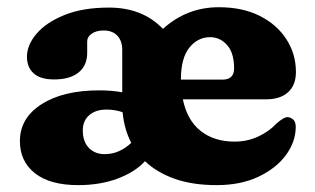

<svg xmlns="http://www.w3.org/2000/svg" viewBox="-20 -512 894 545"><path d="M820 -307.5Q820 -270.5 797.8 -250.2Q775.5 -230 735 -230H499Q511.5 -170 550 -140Q588.5 -110 645.5 -110Q681.5 -110 712.5 -124.2Q743.5 -138.5 765 -161.5Q786.5 -180.5 797.5 -179.5Q806 -178.5 812.8 -172.2Q819.5 -166 819.5 -151Q819 -108.5 791 -71Q763 -33.5 712.8 -10Q662.5 13.5 595 13.5Q526.5 13.5 475.8 -4.5Q425 -22.5 391.5 -54.5Q364 -24 314.2 -5.2Q264.5 13.5 202 13.5Q122 13.5 79.2 -20.2Q36.5 -54 36.5 -111.5Q36.5 -177 98 -216.2Q159.5 -255.5 261.5 -255.5Q298 -255.5 327 -250V-370.5Q327 -396 313 -410.8Q299 -425.5 274 -425.5Q253.5 -425.5 240.5 -416.5Q227.5 -407.5 227.5 -394V-362Q227.5 -326 203 -306.2Q178.5 -286.5 133.5 -286.5Q94.5 -286.5 75.5 -303.8Q56.5 -321 56.5 -351Q56.5 -384 83.5 -416Q110.5 -448 162.5 -469.2Q214.5 -490.5 289.5 -490.5Q384.5 -490.5 442.5 -430Q510.5 -491.5 601 -491.5Q668.5 -491.5 717.5 -466.8Q766.5 -442 793.2 -400.2Q820 -358.5 820 -307.5ZM576.5 -406.5Q541.5 -406.5 517.5 -376.8Q493.5 -347 493.5 -286H611.5Q644.5 -286 644.5 -318Q644.5 -362 624.5 -384.2Q604.5 -406.5 576.5 -406.5ZM215 -142Q215 -110 232.2 -92.2Q249.5 -74.5 276.5 -74.5Q300 -74.5 319 -83.5Q338 -92.5 352.5 -106.5Q332.5 -145.5 328 -193.5Q306.5 -201 282 -201Q251.5 -201 233.2 -185Q215 -169 215 -142Z"/></svg>

Font: Fraunces 9pt SuperSoft
Style: Bold
Weight: 700
Version: Version 1.000;[b76b70a41]